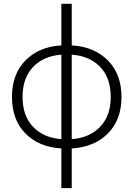

<svg xmlns="http://www.w3.org/2000/svg" viewBox="-20 -771 697 1010"><path d="M302.7 -483.4Q209 -476.6 153.8 -418.5Q98.6 -360.4 98.6 -261.2Q98.6 -162.1 153.8 -104Q209 -45.9 302.7 -39.1ZM357.4 -39.1Q451.2 -45.9 506.8 -104Q562.5 -162.1 562.5 -261.2Q562.5 -360.4 507.3 -418.5Q452.1 -476.6 357.4 -483.4ZM357.4 -532.2Q475.6 -525.4 547.4 -453.1Q619.1 -380.9 619.1 -260.7Q619.1 -140.6 547.4 -68.8Q475.6 2.9 357.4 9.8V218.8H302.7V9.8Q184.6 2.9 113.8 -68.8Q43 -140.6 43 -260.7Q43 -380.9 113.8 -453.1Q184.6 -525.4 302.7 -532.2V-751H357.4Z"/></svg>

Font: Gen Shin Gothic Light
Style: Regular
Weight: 200
Designer: [Source Han Sans]
Ryoko NISHIZUKA  (kana & ideographs); Paul D. Hunt (Latin, Greek & Cyrillic); Wenlong ZHANG  (bopomofo
Version: Version 1.002.20150607